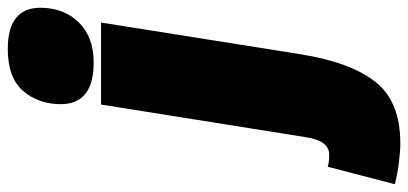

<svg xmlns="http://www.w3.org/2000/svg" viewBox="-411 -532 1050 494"><g transform="rotate(-90 114.0 -285.0)"><path d="M235 -790Q341 -790 341 -706Q341 -646 303.5 -607.5Q266 -569 200 -569Q93 -569 93 -654Q93 -711 127 -750.5Q161 -790 235 -790ZM303 -550 221 -34Q200 94 149.5 157Q99 220 -8 220Q-27 220 -56 216.5Q-85 213 -113 206L-68 33Q-59 36 -51 36.5Q-43 37 -37 37Q-1 37 8 -23L92 -550Z"/></g></svg>

Font: Georama Black
Style: Italic
Weight: 900
Italic angle: -9°
Designer: Jean-Baptiste Levee
Foundry: Production Type
Version: Version 1.000